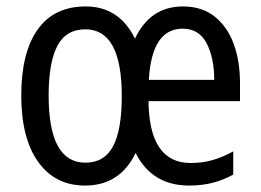

<svg xmlns="http://www.w3.org/2000/svg" viewBox="-20 -566 810 596"><path d="M548 -546Q607 -546 646.5 -514.5Q686 -483 705.5 -429.5Q725 -376 725 -308V-252H441Q443 -60 572 -60Q608 -60 639.5 -69Q671 -78 704 -96V-24Q673 -7 640 1.5Q607 10 567 10Q452 10 401 -91Q352 10 244 10Q151 10 98.5 -63.5Q46 -137 46 -269Q46 -403 97 -474.5Q148 -546 246 -546Q350 -546 399 -446Q446 -546 548 -546ZM547 -477Q451 -477 442 -318H645Q645 -386 621.5 -431.5Q598 -477 547 -477ZM245 -475Q185 -475 158 -423.5Q131 -372 131 -269Q131 -61 245 -61Q304 -61 331 -112Q358 -163 358 -268Q358 -475 245 -475Z"/></svg>

Font: Noto Sans Devanagari Condensed
Style: Regular
Weight: 400
Width: 3
Designer: Jelle Bosma - Monotype Design Team
Foundry: Monotype Imaging Inc.
Version: Version 2.004; ttfautohint (v1.8.4.7-5d5b)